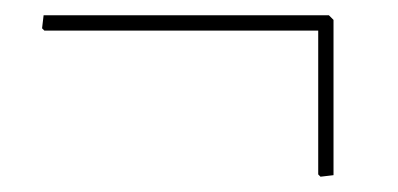

<svg xmlns="http://www.w3.org/2000/svg" viewBox="-20 -300 520 251"><path d="M410 -280 416 -274V-71L399 -69L396 -72V-260H38L35 -263L37 -280Z"/></svg>

Font: Alegreya Sans Thin
Style: Regular
Weight: 100
Designer: Juan Pablo del Peral
Foundry: Huerta Tipografica
Version: Version 2.007